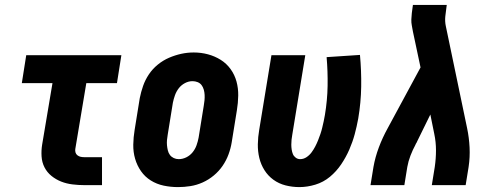

<svg xmlns="http://www.w3.org/2000/svg" viewBox="-20 -755 2040 783"><path d="M324 0Q300 0 275.5 -3Q251 -6 229.5 -14.5Q208 -23 190 -37.5Q172 -52 161.5 -72.5Q151 -93 149.5 -117.5Q148 -142 152 -166L194 -416H69L87 -530H475L457 -416H332L287 -147Q286 -140 288 -133Q290 -126 296 -121.5Q302 -117 309 -115.5Q316 -114 324 -114H396V0Z M706 8Q676 8 647.5 2Q619 -4 595 -19Q571 -34 555 -57Q539 -80 531 -107.5Q523 -135 523.5 -165Q524 -195 529 -225L550 -355Q555 -380 563.5 -404.5Q572 -429 587 -451.5Q602 -474 623.5 -491.5Q645 -509 669.5 -519.5Q694 -530 719 -535.5Q744 -541 770 -541Q800 -541 828 -533.5Q856 -526 880 -511Q904 -496 920.5 -473Q937 -450 944.5 -422.5Q952 -395 951.5 -365Q951 -335 946 -305L925 -175Q921 -150 912 -125.5Q903 -101 888 -79Q873 -57 852 -39.5Q831 -22 806.5 -11Q782 0 756.5 4Q731 8 706 8ZM709 -106Q725 -106 740 -113.5Q755 -121 765.5 -134Q776 -147 781.5 -162.5Q787 -178 790 -194L811 -324Q813 -335 814 -346Q815 -357 814.5 -368Q814 -379 811 -389.5Q808 -400 802 -408Q796 -416 786 -420Q776 -424 765 -424Q749 -424 734 -416Q719 -408 709 -395Q699 -382 693.5 -366.5Q688 -351 685 -336L664 -206Q662 -195 661 -184Q660 -173 661 -162.5Q662 -152 664.5 -141.5Q667 -131 673 -123Q679 -115 688.5 -110.5Q698 -106 709 -106Z M1201 8Q1172 8 1144.5 1Q1117 -6 1095 -22Q1073 -38 1058.5 -61Q1044 -84 1037.5 -111Q1031 -138 1031.5 -167Q1032 -196 1037 -225L1087 -530H1225L1172 -206Q1170 -196 1169 -185.5Q1168 -175 1168 -165Q1168 -155 1169.5 -145Q1171 -135 1174.5 -126.5Q1178 -118 1186 -112Q1194 -106 1204 -106Q1218 -106 1230 -114Q1242 -122 1250.5 -133.5Q1259 -145 1265.5 -157.5Q1272 -170 1277 -182.5Q1282 -195 1286.5 -208Q1291 -221 1294 -234Q1297 -247 1300 -260Q1303 -273 1305 -286Q1315 -346 1316 -404.5Q1317 -463 1312 -522L1448 -531Q1454 -466 1453 -401.5Q1452 -337 1441 -272Q1435 -239 1426.5 -207.5Q1418 -176 1404.5 -145Q1391 -114 1371.5 -85Q1352 -56 1325.5 -34Q1299 -12 1266 -2Q1233 8 1201 8Z M1491 0 1503 -74Q1510 -114 1525 -154Q1540 -194 1561 -232L1695 -480L1664 -626Q1662 -638 1659.5 -650.5Q1657 -663 1657.5 -676Q1658 -689 1659.5 -702Q1661 -715 1663 -728L1664 -735H1802L1801 -728Q1798 -708 1796 -688Q1794 -668 1798 -649L1885 -232Q1893 -194 1895 -154Q1897 -114 1891 -74L1879 0H1741L1753 -74Q1758 -108 1758 -142Q1758 -176 1751 -209L1735 -288L1682 -180Q1681 -177 1679 -173.5Q1677 -170 1675 -167V-166Q1663 -144 1654 -120.5Q1645 -97 1641 -74L1629 0Z"/></svg>

Font: Iosevka Curly Heavy Oblique
Style: Regular
Weight: 900
Italic angle: -9°
Monospace: yes
Designer: Belleve Invis
Foundry: Belleve Invis
Version: Version 11.1.0; ttfautohint (v1.8.3)